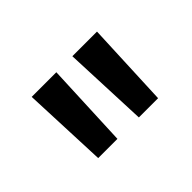

<svg xmlns="http://www.w3.org/2000/svg" viewBox="-57 -887 600 600"><g transform="rotate(-45 243.5 -587.0)"><path d="M110.8 -445.3 99.1 -727.5H208L195.8 -445.3ZM290.5 -445.3 278.8 -727.5H387.7L375.5 -445.3Z"/></g></svg>

Font: Inter 16pt Medium
Style: Regular
Weight: 500
Version: Version 4.001;git-66647c0bb